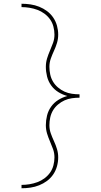

<svg xmlns="http://www.w3.org/2000/svg" viewBox="-20 -853 540 1026"><path d="M95 153V135Q116 135 137.5 131.5Q159 128 179.5 120.5Q200 113 217.5 100Q235 87 247.5 69.5Q260 52 265.5 30.5Q271 9 271 -12Q271 -35 263.5 -56Q256 -77 247 -97.5Q238 -118 231.5 -139.5Q225 -161 225 -184Q225 -210 231.5 -236Q238 -262 253.5 -283.5Q269 -305 291.5 -319Q314 -333 340 -340Q314 -347 291.5 -361Q269 -375 253.5 -396.5Q238 -418 231.5 -444Q225 -470 225 -496Q225 -519 231.5 -540.5Q238 -562 247 -582.5Q256 -603 263.5 -624Q271 -645 271 -668Q271 -689 265.5 -710.5Q260 -732 247.5 -749.5Q235 -767 217.5 -780Q200 -793 179.5 -800.5Q159 -808 137.5 -811.5Q116 -815 95 -815V-833Q119 -833 143 -829.5Q167 -826 189.5 -817Q212 -808 231.5 -793.5Q251 -779 264.5 -759Q278 -739 284.5 -715.5Q291 -692 291 -668Q291 -645 284.5 -623.5Q278 -602 268.5 -581.5Q259 -561 251.5 -540Q244 -519 244 -496Q244 -475 248.5 -454.5Q253 -434 263.5 -416.5Q274 -399 290 -385.5Q306 -372 324.5 -363.5Q343 -355 364 -352Q385 -349 405 -349V-347V-331Q385 -331 364 -328Q343 -325 324.5 -316.5Q306 -308 290 -294.5Q274 -281 263.5 -263.5Q253 -246 248.5 -225.5Q244 -205 244 -184Q244 -161 251.5 -140Q259 -119 268.5 -98.5Q278 -78 284.5 -56.5Q291 -35 291 -12Q291 12 284.5 35.5Q278 59 264.5 79Q251 99 231.5 113.5Q212 128 189.5 137Q167 146 143 149.5Q119 153 95 153Z"/></svg>

Font: Iosevka Slab Thin
Style: Regular
Weight: 100
Monospace: yes
Designer: Belleve Invis
Foundry: Belleve Invis
Version: Version 11.1.0; ttfautohint (v1.8.3)